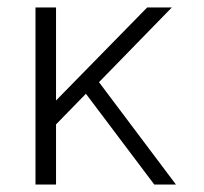

<svg xmlns="http://www.w3.org/2000/svg" viewBox="-20 -494 546 514"><path d="M75 0V-474H130V-225L374 -474H440L245 -274L451 0H393L210 -243L130 -161V0Z"/></svg>

Font: Kanit ExtraLight
Style: Regular
Weight: 275
Designer: Katatrad Team
Foundry: CadsonDemak
Version: Version 2.000; ttfautohint (v1.8.3)